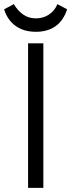

<svg xmlns="http://www.w3.org/2000/svg" viewBox="-34 -910 345 930"><path d="M176 -700H102V0H176ZM140 -756Q197 -756 235.5 -783.5Q274 -811 291 -865L244 -890Q231 -858 203 -839.5Q175 -821 140 -821Q107 -821 80.5 -838Q54 -855 33 -890L-14 -865Q2 -813 41.5 -784.5Q81 -756 140 -756Z"/></svg>

Font: Tilda Sans VF
Style: Regular
Weight: 400
Designer: ParaType Ltd
Foundry: ParaType Ltd
Version: Version 1.010